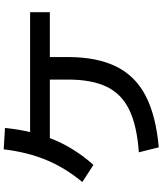

<svg xmlns="http://www.w3.org/2000/svg" viewBox="60 -894 880 1040"><g transform="rotate(-90 500.0 -374.0)"><path d="M195 -62Q338 -72 424.5 -113.5Q511 -155 550 -236Q589 -317 589 -446V-601H711V-446Q711 -289 659.5 -184.5Q608 -80 500 -24.5Q392 31 222 46ZM34 -368Q111 -461 153.5 -563.5Q196 -666 211 -794L327 -787Q312 -639 264 -523.5Q216 -408 127 -308ZM224 -544V-651H954V-544Z"/></g></svg>

Font: M PLUS 1 Code SemiBold
Style: Regular
Weight: 600
Designer: Coji Morishita
Foundry: UNDERFOREST DESIGN
Version: Version 1.005